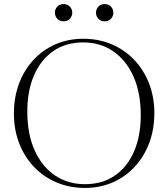

<svg xmlns="http://www.w3.org/2000/svg" viewBox="-20 -916 828 946"><path d="M390.5 -725Q466 -725 529.8 -698Q593.5 -671 640.8 -621.8Q688 -572.5 714.2 -505.5Q740.5 -438.5 740.5 -358.5Q740.5 -278 715 -210.8Q689.5 -143.5 643.5 -94Q597.5 -44.5 535 -17.2Q472.5 10 398.5 10Q323 10 259 -17Q195 -44 147.8 -93.5Q100.5 -143 74.5 -210Q48.5 -277 48.5 -357Q48.5 -437 73.8 -504.2Q99 -571.5 145 -621Q191 -670.5 253.5 -697.8Q316 -725 390.5 -725ZM398.5 -8.5Q484.5 -8.5 546.2 -51.2Q608 -94 640.8 -170.5Q673.5 -247 673.5 -348Q673.5 -460 637 -540.5Q600.5 -621 536.8 -664Q473 -707 390 -707Q303.5 -707 242 -664Q180.5 -621 147.5 -544.5Q114.5 -468 114.5 -367Q114.5 -255 151 -174.5Q187.5 -94 251.5 -51.2Q315.5 -8.5 398.5 -8.5ZM293 -811Q273.5 -811 262 -823.8Q250.5 -836.5 250.5 -853.5Q250.5 -870.5 262 -883.2Q273.5 -896 293 -896Q313 -896 324.5 -883.2Q336 -870.5 336 -853.5Q336 -836.5 324.5 -823.8Q313 -811 293 -811ZM496 -811Q476 -811 464.5 -823.8Q453 -836.5 453 -853.5Q453 -870.5 464.5 -883.2Q476 -896 496 -896Q515.5 -896 527 -883.2Q538.5 -870.5 538.5 -853.5Q538.5 -836.5 527 -823.8Q515.5 -811 496 -811Z"/></svg>

Font: Newsreader Display Light
Style: Regular
Weight: 300
Designer: Hugues Gentile
Foundry: Production Type
Version: Version 1.001